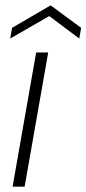

<svg xmlns="http://www.w3.org/2000/svg" viewBox="-20 -697 323 717"><path d="M27 0 115 -501H160L72 0ZM18 -553 25 -593 169 -677 283 -593 276 -553 164 -637Z"/></svg>

Font: DM Sans 18pt ExtraLight
Style: Italic
Weight: 250
Italic angle: -10°
Designer: Colophon Foundry, Jonny Pinhorn
Foundry: Colophon Foundry
Version: Version 4.004;gftools[0.9.30]